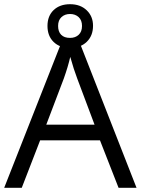

<svg xmlns="http://www.w3.org/2000/svg" viewBox="-20 -898 673 918"><path d="M546.9 0 458 -227.1H171.9L84 0H0L282.2 -716.8H352.1L632.8 0ZM432.1 -301.8 349.1 -522.9Q333 -564.9 315.9 -626Q305.2 -579.1 285.2 -522.9L201.2 -301.8ZM424.8 -774.9Q424.8 -727.1 394.8 -698Q364.7 -668.9 314.9 -668.9Q265.6 -668.9 236.3 -697.5Q207 -726.1 207 -773.9Q207 -821.8 236.6 -849.9Q266.1 -877.9 314.9 -877.9Q364.3 -877.9 394.5 -848.9Q424.8 -819.8 424.8 -774.9ZM372.1 -773.9Q372.1 -801.3 356 -816.2Q339.8 -831.1 314.9 -831.1Q290 -831.1 273.9 -816.2Q257.8 -801.3 257.8 -773.9Q257.8 -746.6 272.5 -731.7Q287.1 -716.8 314.9 -716.8Q340.3 -716.8 356.2 -731.7Q372.1 -746.6 372.1 -773.9Z"/></svg>

Font: Zoram GWebM
Style: Regular
Weight: 400
Foundry: Ascender Corporation
Version: Version 1.000